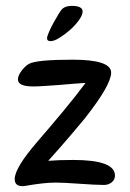

<svg xmlns="http://www.w3.org/2000/svg" viewBox="-20 -633 441 653"><path d="M152 -493Q140 -493 140 -503Q140 -509 146.5 -524Q153 -539 162 -555.5Q171 -572 180 -586.5Q189 -601 193 -604Q205 -613 224 -613Q261 -613 261 -594Q261 -582 248.5 -564.5Q236 -547 218.5 -531.5Q201 -516 182.5 -504.5Q164 -493 152 -493ZM56 0Q30 0 30 -24Q30 -62 107 -151Q157 -209 198 -258.5Q239 -308 271 -351Q257 -350 234.5 -348.5Q212 -347 181 -344Q152 -342 130 -340.5Q108 -339 92 -339Q41 -339 41 -363Q41 -376 53.5 -392.5Q66 -409 79 -416Q105 -430 227 -430Q358 -430 358 -386Q358 -344 269 -231Q250 -208 219.5 -172Q189 -136 144 -86Q179 -89 229 -89Q371 -89 371 -36Q371 -22 360 -13Q349 -4 334 -4Q320 -4 299.5 -5Q279 -6 251 -8Q223 -10 203 -11Q183 -12 169 -12Q147 -12 121.5 -9Q96 -6 67 -1Q63 0 60.5 0Q58 0 56 0Z"/></svg>

Font: Dongol
Style: Regular
Weight: 400
Designer: Abdo Mohamed and Ibrahim Hamdi
Foundry: Protype Foundry
Version: Version 1.000;hotconv 1.0.109;makeotfexe 2.5.65596